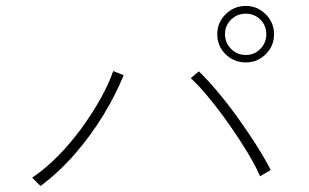

<svg xmlns="http://www.w3.org/2000/svg" viewBox="-20 -780 1040 646"><path d="M807 -570Q767 -570 739 -597.5Q711 -625 711 -665Q711 -704 739 -732Q767 -760 807 -760Q846 -760 874 -732Q902 -704 902 -665Q902 -625 874 -597.5Q846 -570 807 -570ZM116 -154Q116 -155 109 -161.5Q102 -168 95.5 -175Q89 -182 88 -182Q134 -213 176.5 -256.5Q219 -300 255 -349.5Q291 -399 318.5 -448.5Q346 -498 361 -541L396 -527Q369 -460 327 -391.5Q285 -323 231.5 -261.5Q178 -200 116 -154ZM855 -187Q840 -222 812.5 -267.5Q785 -313 752 -360Q719 -407 685 -448.5Q651 -490 622 -517L649 -540Q679 -511 713 -470.5Q747 -430 780 -384Q813 -338 842 -292.5Q871 -247 891 -208ZM807 -595Q836 -595 856 -615.5Q876 -636 876 -665Q876 -694 856 -714Q836 -734 807 -734Q778 -734 757.5 -714Q737 -694 737 -665Q737 -636 757.5 -615.5Q778 -595 807 -595Z"/></svg>

Font: Zen Kaku Gothic New Light
Style: Regular
Weight: 300
Designer: Yoshimichi Ohira
Foundry: Positype
Version: Version 1.002